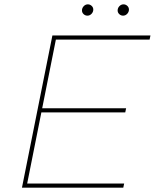

<svg xmlns="http://www.w3.org/2000/svg" viewBox="-20 -863 712 883"><path d="M169 -365H560L556 -346H165ZM105 -19H551L547 0H81L221 -700H672L668 -681H237ZM546 -791Q536 -791 528.5 -798Q521 -805 521 -815Q521 -826 529 -834.5Q537 -843 548 -843Q558 -843 565.5 -836Q573 -829 573 -819Q573 -808 565 -799.5Q557 -791 546 -791ZM382 -791Q372 -791 364.5 -798Q357 -805 357 -815Q357 -826 365 -834.5Q373 -843 384 -843Q394 -843 401.5 -836Q409 -829 409 -819Q409 -808 401 -799.5Q393 -791 382 -791Z"/></svg>

Font: Montserrat Thin Thin
Style: Italic
Weight: 250
Italic angle: -11.3°
Version: Version 9.000